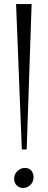

<svg xmlns="http://www.w3.org/2000/svg" viewBox="-20 -919 236 950"><path d="M136.5 -899 112 -179.5H88L59.5 -899ZM50 -34.5Q50 -57.5 66.2 -72.8Q82.5 -88 102.5 -88Q125.5 -88 135.8 -74Q146 -60 146 -42.5Q146 -19 130.2 -4Q114.5 11 94.5 11Q76 11 63 -1.5Q50 -14 50 -34.5Z"/></svg>

Font: Merriweather 144pt Light
Style: Regular
Weight: 300
Version: Version 2.100